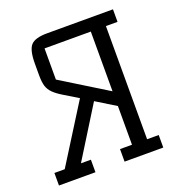

<svg xmlns="http://www.w3.org/2000/svg" viewBox="-134 -864 920 979"><g transform="rotate(-20 325.5 -375.0)"><path d="M76 -68 273 -382Q227 -410 197 -428Q167 -446 149 -463.5Q131 -481 124 -503Q117 -525 117 -563V-625Q117 -699 140 -724.5Q163 -750 229 -750H586V-682H523V-68H586V0H376V-68H441V-278L335 -343L164 -68H218V0H20V-68ZM441 -682H190V-513L441 -358Z"/></g></svg>

Font: Kelly Slab
Style: Regular
Weight: 400
Designer: Denis Masharov
Foundry: Denis Masharov
Version: Version 1.001